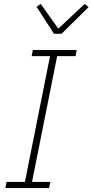

<svg xmlns="http://www.w3.org/2000/svg" viewBox="-20 -951 468 971"><path d="M7 0 13 -31H106L233 -667H140L146 -698H368L362 -667H269L142 -31H235L228 0ZM253 -780 165 -917 186 -931 275 -806 408 -931 428 -915 291 -780Z"/></svg>

Font: IBM Plex Sans Cond ExtLt
Style: Italic
Weight: 200
Width: 3
Italic angle: -11°
Designer: Mike Abbink, Paul van der Laan, Pieter van Rosmalen
Foundry: Bold Monday
Version: Version 1.3